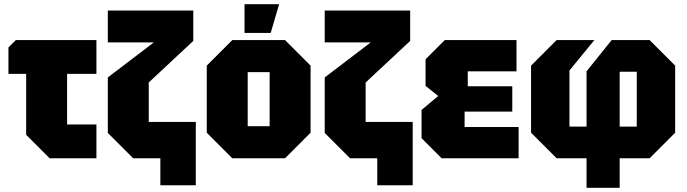

<svg xmlns="http://www.w3.org/2000/svg" viewBox="-20 -750 3254 910"><path d="M104 -111V-400H20V-525L55 -560H437V-400H298V-160H437V0H215Z M611 0 491 -120V-383L709 -549H491V-700H896V-556L685 -359V-172H908V128H740V0Z M960 -121V-439L1081 -560H1331L1452 -439V-121L1331 0H1081ZM1154 -152H1258V-408H1154ZM1139 -594V-730H1303L1263 -594Z M1639 0 1519 -120V-383L1737 -549H1519V-700H1924V-556L1713 -359V-172H1936V128H1768V0Z M2073 0 1978 -95V-229L2057 -295L1997 -343V-469L2088 -560H2428V-412H2197V-341H2408V-221H2182V-148H2438V0Z M2917 -150H2998V-410H2917ZM2618 0 2497 -121V-439L2618 -560H2797L2679 -416V-150H2760V-412L2879 -560H3059L3180 -439V-121L3059 0H2917V140H2760V0Z"/></svg>

Font: Tektur SemiCondensed ExtraBold
Style: Regular
Weight: 800
Width: 4
Designer: Adam Jagosz
Foundry: Adam Jagosz
Version: Version 1.005;gftools[0.9.30]